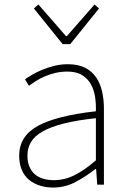

<svg xmlns="http://www.w3.org/2000/svg" viewBox="-20 -828 576 861"><path d="M152 -808 132 -790 261 -630H295L424 -790L404 -808L280 -666H276ZM218 13Q272 13 319 -12Q366 -37 408 -70H411L416 0H446V-341Q446 -381 438 -417Q430 -453 411.5 -480.5Q393 -508 362 -524Q331 -540 284 -540Q252 -540 222.5 -532.5Q193 -525 168 -514.5Q143 -504 123.5 -492.5Q104 -481 92 -472L110 -443Q123 -453 141 -464.5Q159 -476 181 -485.5Q203 -495 228.5 -501Q254 -507 282 -507Q323 -507 348.5 -491Q374 -475 388 -449.5Q402 -424 406.5 -392.5Q411 -361 410 -329Q232 -309 149 -263Q66 -217 66 -130Q66 -93 78 -65.5Q90 -38 111 -21Q132 -4 159.5 4.5Q187 13 218 13ZM221 -20Q197 -20 175.5 -26Q154 -32 138 -45Q122 -58 112.5 -79.5Q103 -101 103 -131Q103 -164 119 -191Q135 -218 171 -238.5Q207 -259 266 -274Q325 -289 410 -298V-109Q358 -64 313.5 -42Q269 -20 221 -20Z"/></svg>

Font: Spoqa Han Sans Neo Thin
Style: Regular
Weight: 100
Designer: [Spoqa Han Sans Neo] Dong-huui Kim  Younghwa Kang  Yujin Lee  [Noto Sans] Ryoko NISHIZUKA  (kana & ideographs); Paul D. 
Foundry: Spoqa (http://www.spoqa-han-sans.com)
Version: Version 1.100;hotconv 1.0.109;makeotfexe 2.5.65596